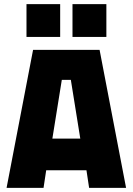

<svg xmlns="http://www.w3.org/2000/svg" viewBox="-20 -915 646 935"><path d="M12 0ZM401 -86H205L192 0H12L141 -672H465L594 0H414ZM325 -526H281L235 -240H371ZM109 -895H273V-735H109ZM333 -895H498V-735H333Z"/></svg>

Font: Cairo Black
Style: Regular
Weight: 900
Designer: Mohamed Gaber, the designers of Titillium
Foundry: Kief Type Foundry
Version: Version 2.009; ttfautohint (v1.5.33-1714) -l 8 -r 50 -G 200 